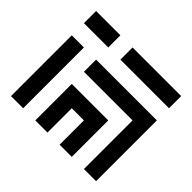

<svg xmlns="http://www.w3.org/2000/svg" viewBox="-159 -909 1117 1117"><g transform="rotate(45 400.0 -350.0)"><path d="M50 -700V-600H250V-700ZM350 -600H750V-700H350ZM150 0V-500H50V0ZM250 -400H650V0H750V-500H250ZM250 -300V0H350V-200H450V0H550V-300Z"/></g></svg>

Font: Mourier
Style: Regular
Weight: 400
Designer: Eric Mourier
Foundry: Velvetyne Type Foundry
Version: Version 2.000;hotconv 1.0.109;makeotfexe 2.5.65596